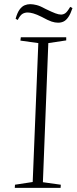

<svg xmlns="http://www.w3.org/2000/svg" viewBox="-20 -902 368 922"><path d="M164 -695 78 -707 80 -723H298V-708L212 -695L186 -27L272 -15L271 0H51L52 -15L137 -28ZM259 -793Q244 -793 227.5 -798.5Q211 -804 180 -821Q156 -833 140 -837.5Q124 -842 113 -842Q99 -842 88 -835.5Q77 -829 65 -806L55 -812Q63 -841 74 -856Q85 -871 98 -876.5Q111 -882 125 -882Q139 -882 156.5 -877.5Q174 -873 201 -858Q230 -844 246 -838Q262 -832 273 -832Q284 -832 293.5 -838.5Q303 -845 317 -869L328 -863Q319 -836 308.5 -820.5Q298 -805 286 -799Q274 -793 259 -793Z"/></svg>

Font: Literata 60pt ExtraLight
Style: Italic
Weight: 250
Italic angle: -2°
Designer: Latin by Veronika Burian and Jose Scaglione. Greek by Irene Vlachou. Cyrillic by Vera Evstafieva
Foundry: TypeTogether
Version: Version 3.103;gftools[0.9.29]